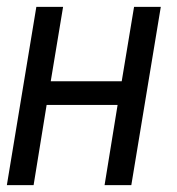

<svg xmlns="http://www.w3.org/2000/svg" viewBox="-20 -540 515 560"><path d="M0 0 86 -520H164L128 -303H335L371 -520H449L363 0H285L323 -234H116L78 0Z"/></svg>

Font: Iosevka QP
Style: Italic
Weight: 400
Italic angle: -9°
Designer: Belleve Invis
Foundry: Belleve Invis
Version: Version 20.0.0; ttfautohint (v1.8.4)